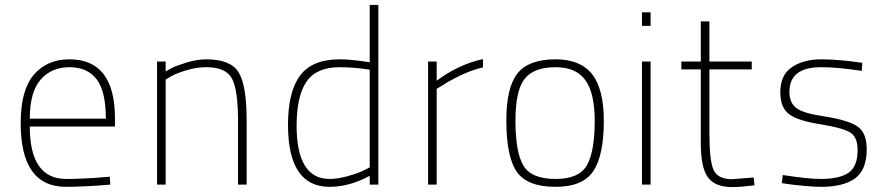

<svg xmlns="http://www.w3.org/2000/svg" viewBox="-20 -750 3608 780"><path d="M249 -23Q280 -23 324.5 -25Q369 -27 398 -30L426 -32L428 0Q321 9 248 9Q64 9 64 -250Q64 -384 117.5 -446.5Q171 -509 262 -509Q447 -509 447 -269V-236H101Q101 -23 249 -23ZM101 -268H410Q410 -379 372.5 -428Q335 -477 262 -477Q189 -477 145 -426.5Q101 -376 101 -268Z M653 0H618V-500H653V-460Q662 -465 677.5 -473.5Q693 -482 736.5 -495.5Q780 -509 818 -509Q917 -509 949.5 -456Q982 -403 982 -260V0H947V-258Q947 -384 922.5 -430.5Q898 -477 818 -477Q778 -477 737 -464.5Q696 -452 675 -440L653 -427Z M1517 -730V0H1482V-36Q1400 9 1319 9Q1150 9 1150 -243Q1150 -377 1199 -443Q1248 -509 1360 -509Q1407 -509 1482 -497V-730ZM1319 -23Q1352 -23 1393 -34.5Q1434 -46 1458 -58L1482 -70V-467Q1417 -477 1360 -477Q1265 -477 1225 -418Q1185 -359 1185 -240Q1185 -23 1319 -23Z M1719 0V-500H1754V-422Q1842 -488 1942 -510V-476Q1903 -468 1856 -446Q1809 -424 1782 -406L1754 -389V0Z M2237 -509Q2338 -509 2385.5 -448.5Q2433 -388 2433 -259Q2433 -119 2390.5 -55Q2348 9 2237 9Q2122 9 2079.5 -52Q2037 -113 2037 -261Q2037 -394 2082 -451.5Q2127 -509 2237 -509ZM2237 -23Q2333 -23 2364.5 -79Q2396 -135 2396 -259Q2396 -372 2358 -424.5Q2320 -477 2237 -477Q2147 -477 2110.5 -428.5Q2074 -380 2074 -261Q2074 -131 2106.5 -77Q2139 -23 2237 -23Z M2588 0V-500H2623V0ZM2588 -645V-700H2623V-645Z M3034 -468H2862V-206Q2862 -97 2879 -59.5Q2896 -22 2954 -22L3042 -29L3045 3Q2989 10 2954 10Q2885 10 2856 -29.5Q2827 -69 2827 -168V-468H2748V-500H2827V-663H2862V-500H3034Z M3483 -495 3481 -462Q3384 -477 3316 -477Q3187 -477 3187 -377Q3187 -333 3214.5 -311.5Q3242 -290 3324 -278Q3427 -262 3464 -236Q3501 -210 3501 -144Q3501 -60 3454 -25.5Q3407 9 3316 9Q3291 9 3251 5.5Q3211 2 3183 -2L3156 -6L3160 -39Q3263 -23 3314 -23Q3390 -23 3427 -48Q3464 -73 3464 -141Q3464 -192 3435 -211Q3406 -230 3314 -245Q3223 -259 3186.5 -285.5Q3150 -312 3150 -375Q3150 -446 3197.5 -477.5Q3245 -509 3316 -509Q3350 -509 3392 -505.5Q3434 -502 3459 -498Z"/></svg>

Font: TypoPRO Titillium Maps
Style: 1 wt
Weight: 100
Designer: Campivisivi
Foundry: Accademia di Belle Arti di Urbino and students of MA course of Visual design
Version: Version 001.001